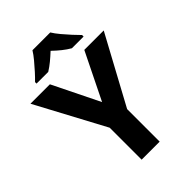

<svg xmlns="http://www.w3.org/2000/svg" viewBox="-267 -1047 1160 1160"><g transform="rotate(-45 313.0 -467.0)"><path d="M313 -415 460 -714H626L390 -278V0H236V-273L0 -714H166ZM389 -934Q403 -911 426 -883.5Q449 -856 472.5 -830.5Q496 -805 514 -787V-774H414Q388 -789 363 -809Q338 -829 312 -854Q285 -829 262 -810Q239 -791 212 -774H112V-787Q131 -805 154.5 -831Q178 -857 200.5 -884Q223 -911 237 -934Z"/></g></svg>

Font: Noto Sans Khmer UI
Style: Bold
Weight: 700
Designer: Danh Hong and the Monotype Design Team
Foundry: Monotype Imaging Inc.
Version: Version 2.002; ttfautohint (v1.8.4.7-5d5b)